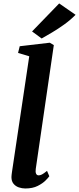

<svg xmlns="http://www.w3.org/2000/svg" viewBox="-20 -1060 449 1090"><path d="M183 -101Q180.5 -84 184.8 -74.2Q189 -64.5 199.5 -64.5Q208 -64.5 218 -69.5Q228 -74.5 247 -90L260 -59.5Q255 -52 238.8 -35.5Q222.5 -19 194 -4.5Q165.5 10 123.5 10Q105 10 86.8 3.8Q68.5 -2.5 56.8 -16.8Q45 -31 45 -54.5Q45 -59.5 45.8 -66.5Q46.5 -73.5 47.5 -80.2Q48.5 -87 49 -90.5L146 -740.5L82.5 -759.5L92 -797.5L262.5 -817.5L285.5 -804ZM216.5 -841.5 162 -881.5 316 -1040.5 409 -976Q379.5 -946 344.5 -921Q309.5 -896 276 -876Q242.5 -856 216.5 -841.5Z"/></svg>

Font: Merriweather
Style: Bold Italic
Weight: 700
Italic angle: -7.8°
Version: Version 2.101